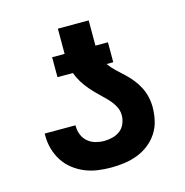

<svg xmlns="http://www.w3.org/2000/svg" viewBox="-86 -610 671 698"><g transform="rotate(-15 250.0 -261.0)"><path d="M249 8Q274 8 299.5 4.5Q325 1 348.5 -8Q372 -17 392 -32.5Q412 -48 426 -69.5Q440 -91 445.5 -116Q451 -141 451 -166Q451 -186 446.5 -205Q442 -224 433 -241.5Q424 -259 411.5 -274.5Q399 -290 384.5 -303.5Q370 -317 355.5 -330.5Q341 -344 330 -360H355V-435H308Q308 -439 308 -443Q308 -447 308 -451V-530H192V-451Q192 -447 192 -443Q192 -439 192 -435H145V-360H203Q210 -341 220.5 -324Q231 -307 244 -292Q257 -277 271.5 -263Q286 -249 300 -235Q314 -221 324.5 -203.5Q335 -186 335 -166Q335 -150 328.5 -134.5Q322 -119 309.5 -109.5Q297 -100 281 -96Q265 -92 249 -92Q233 -92 217 -96.5Q201 -101 188.5 -111.5Q176 -122 169.5 -137.5Q163 -153 163 -170Q163 -171 163 -172Q163 -173 163 -174H47Q47 -171 47 -169Q47 -167 47 -165Q47 -140 54 -115.5Q61 -91 74.5 -70Q88 -49 108 -33.5Q128 -18 151 -8.5Q174 1 199 4.5Q224 8 249 8Z"/></g></svg>

Font: Iosevka SS09
Style: Bold
Weight: 700
Monospace: yes
Designer: Belleve Invis
Foundry: Belleve Invis
Version: Version 5.2.1; ttfautohint (v1.8.3)